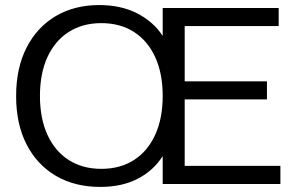

<svg xmlns="http://www.w3.org/2000/svg" viewBox="-20 -735 1176 767"><path d="M380.4 11.7Q278.8 11.7 203.4 -32.5Q127.9 -76.7 86.2 -158Q44.4 -239.3 44.4 -351.1Q44.4 -463.4 86.2 -544.9Q127.9 -626.5 202.6 -670.7Q277.3 -714.8 376.5 -714.8Q463.4 -714.8 528.1 -681.6Q592.8 -648.4 629.9 -591.8V-703.1H1093.3V-630.9H717.8V-410.2H1046.4V-337.9H717.8V-72.3H1100.1V0H629.9V-111.3Q592.8 -53.2 530 -20.8Q467.3 11.7 380.4 11.7ZM384.8 -60.5Q460.4 -60.5 515.4 -95.9Q570.3 -131.3 600.1 -196.8Q629.9 -262.2 629.9 -351.6Q629.9 -441.4 600.1 -506.6Q570.3 -571.8 515.4 -607.2Q460.4 -642.6 384.8 -642.6Q309.6 -642.6 254.4 -607.2Q199.2 -571.8 169.4 -506.6Q139.6 -441.4 139.6 -351.6Q139.6 -262.2 169.4 -196.8Q199.2 -131.3 254.4 -95.9Q309.6 -60.5 384.8 -60.5Z"/></svg>

Font: Schibsted Grotesk
Style: Regular
Weight: 400
Designer: Bakken & Baeck AS, Henrik Kongsvoll
Foundry: Schibsted ASA
Version: Version 1.100; ttfautohint (v1.8.4.7-5d5b);gftools[0.9.25]